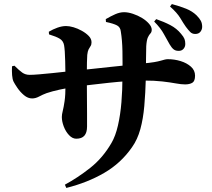

<svg xmlns="http://www.w3.org/2000/svg" viewBox="-20 -859 1040 944"><path d="M857 -609Q843 -609 833.5 -616.5Q824 -624 814 -641Q802 -661 786 -691Q770 -721 738 -753L748 -765Q786 -752 817.5 -735.5Q849 -719 870 -693Q883 -678 887 -667.5Q891 -657 891 -643Q891 -628 881.5 -618Q872 -608 857 -609ZM299 49Q362 15 423.5 -33.5Q485 -82 528 -156Q548 -190 560 -242.5Q572 -295 577 -356Q582 -417 582 -480Q583 -553 582 -607.5Q581 -662 574 -704Q572 -725 555.5 -734Q539 -743 501 -751L500 -765Q524 -779 546.5 -789Q569 -799 590 -799Q610 -799 634 -791Q658 -783 678.5 -770.5Q699 -758 712.5 -742.5Q726 -727 726 -713Q726 -701 719.5 -694.5Q713 -688 707 -675Q701 -662 699 -632Q698 -601 698 -573Q698 -545 697.5 -521Q697 -497 697 -475Q695 -401 689.5 -338Q684 -275 670 -224Q656 -173 629 -135Q575 -57 492.5 -9Q410 39 306 65ZM355 -177Q336 -177 319.5 -194.5Q303 -212 293.5 -237Q284 -262 284 -284Q284 -296 288.5 -313.5Q293 -331 297.5 -361.5Q302 -392 302 -442Q302 -472 301.5 -502Q301 -532 300.5 -558.5Q300 -585 298.5 -605.5Q297 -626 295 -637Q291 -658 274 -668.5Q257 -679 221 -690L220 -703Q240 -715 262.5 -723Q285 -731 305 -731Q321 -731 341.5 -725Q362 -719 382.5 -707.5Q403 -696 416.5 -682Q430 -668 430 -651Q430 -639 425 -632Q420 -625 415.5 -616Q411 -607 409 -589Q408 -575 407.5 -552.5Q407 -530 407 -506Q407 -482 407 -465Q407 -419 407.5 -377.5Q408 -336 408 -300.5Q408 -265 408 -237Q408 -207 395 -192Q382 -177 355 -177ZM138 -375Q117 -375 98 -391Q79 -407 65.5 -427Q52 -447 47 -457Q41 -469 39.5 -489.5Q38 -510 39 -533L51 -536Q74 -513 89.5 -502Q105 -491 126 -491Q143 -491 172.5 -493.5Q202 -496 236.5 -499.5Q271 -503 302 -506.5Q333 -510 352 -512Q383 -515 430.5 -520Q478 -525 528 -530.5Q578 -536 620 -540Q662 -544 683 -547Q717 -550 737.5 -553.5Q758 -557 770 -560.5Q782 -564 790 -566Q798 -568 805 -568Q838 -568 868.5 -558.5Q899 -549 919 -531Q939 -513 939 -487Q939 -460 925.5 -452Q912 -444 890 -444Q871 -444 844 -449Q817 -454 778.5 -458.5Q740 -463 686 -463Q652 -463 607 -460Q562 -457 515.5 -452Q469 -447 427.5 -442Q386 -437 360 -434Q313 -427 274 -418.5Q235 -410 209 -401Q190 -394 172.5 -384.5Q155 -375 138 -375ZM940 -692Q925 -692 915.5 -701.5Q906 -711 894 -727Q882 -744 866.5 -770Q851 -796 816 -827L825 -839Q866 -828 895.5 -816Q925 -804 946 -784Q961 -769 967.5 -756.5Q974 -744 974 -727Q974 -714 965.5 -703Q957 -692 940 -692Z"/></svg>

Font: Noto Serif SC ExtraLight ExtraBold
Style: Regular
Weight: 800
Version: Version 2.002-H1;hotconv 1.1.0;makeotfexe 2.6.0